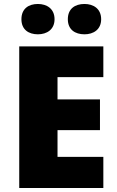

<svg xmlns="http://www.w3.org/2000/svg" viewBox="-20 -948 589 968"><path d="M88 -851C88 -799 124 -775 171 -775C216 -775 255 -799 255 -851C255 -904 216 -928 171 -928C124 -928 88 -904 88 -851ZM322 -851C322 -799 358 -775 406 -775C451 -775 490 -799 490 -851C490 -904 451 -928 406 -928C358 -928 322 -904 322 -851ZM501 0V-157H270V-292H484V-447H270V-559H501V-714H77V0Z"/></svg>

Font: Noto Sans Kannada Black
Style: Regular
Weight: 900
Designer: Jelle Bosma - Monotype Design Team
Foundry: Monotype Imaging Inc.
Version: Version 2.005